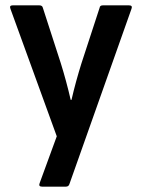

<svg xmlns="http://www.w3.org/2000/svg" viewBox="-20 -512 528 717"><path d="M137 185Q123 185 128 172L192 -3L19 -479Q14 -492 27 -492H127Q138 -492 140 -483L207 -276Q217 -244 226.5 -209Q236 -174 244 -139H247Q255 -174 264.5 -208.5Q274 -243 284 -275L352 -483Q353 -492 364 -492H462Q476 -492 471 -479L239 176Q236 185 226 185Z"/></svg>

Font: Sofia Sans Semi Condensed
Style: Bold
Weight: 700
Designer: Botio Nikoltchev, Ani Petrova
Foundry: lettersoup
Version: Version 4.100; ttfautohint (v1.8.4.7-5d5b)